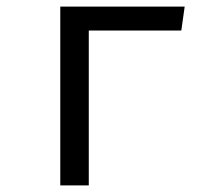

<svg xmlns="http://www.w3.org/2000/svg" viewBox="-20 -560 655 580"><path d="M248.2 0H162.1V-540H537.9L527.7 -467.7H248.2Z"/></svg>

Font: FiraCode Nerd Font
Style: Regular
Weight: 400
Designer: Carrois Corporate, Edenspiekermann AG, Nikita Prokopov
Foundry: Carrois Corporate, Edenspiekermann AG, Nikita Prokopov
Version: Version 6.002;Nerd Fonts 2.1.0